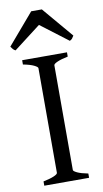

<svg xmlns="http://www.w3.org/2000/svg" viewBox="-105 -884 497 927"><g transform="rotate(-10 143.5 -420.0)"><path d="M34.2 0V-21Q67.4 -27.8 86.2 -35.9Q105 -43.9 105 -50.8V-564Q105 -569.8 87.2 -578.6Q69.3 -587.4 34.2 -594.2V-615.2H253.9V-594.2Q220.7 -587.4 201.9 -579.1Q183.1 -570.8 183.1 -564V-50.8Q183.1 -44.9 200.9 -36.4Q218.8 -27.8 253.9 -21V0ZM298.3 -689.5Q292.5 -680.2 289.1 -675.8Q285.6 -671.4 277.3 -667.5L143.6 -769L11.2 -667.5Q7.3 -669.4 4.6 -671.4Q2 -673.3 -0.2 -675.8Q-2.4 -678.2 -4.9 -681.6Q-7.3 -685.1 -10.7 -689.5L118.2 -840.3H170.4Z"/></g></svg>

Font: Gentium Unicode
Style: Regular
Weight: 400
Version: Version 1.009